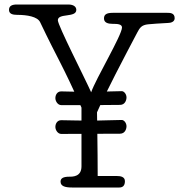

<svg xmlns="http://www.w3.org/2000/svg" viewBox="-20 -833 820 853"><path d="M521 -300C489 -300 428 -297 373 -297C339 -297 271 -299 252 -299C234 -299 226 -283 226 -269C226 -255 237 -238 252 -238C299 -238 460 -239 513 -239C536 -239 542 -261 542 -272C542 -287 531 -300 521 -300ZM355 -425C319 -425 268 -427 252 -427C234 -427 226 -411 226 -397C226 -383 237 -366 252 -366H367ZM396 -366C443 -366 489 -367 513 -367C536 -367 542 -389 542 -400C542 -415 531 -428 521 -428C496 -428 453 -426 409 -425ZM237 -743C237 -776 319 -753 319 -789C319 -803 307 -813 283 -813H55C32 -813 20 -806 20 -789C20 -771 37 -767 56 -767C101 -767 146 -759 158 -735C240 -563 255 -551 342 -355V-94C342 -48 304 -48 288 -48C261 -48 249 -41 249 -26C249 -5 271 0 300 0H510C523 0 535 -6 535 -28C535 -48 515 -51 500 -51H414C414 -164 411 -334 411 -334C451 -425 531 -577 589 -687C601 -710 609 -722 638 -725C648 -726 698 -730 726 -731C739 -731 756 -736 756 -752C756 -776 735 -776 723 -776H481C451 -776 442 -767 442 -751C442 -732 460 -727 481 -727C498 -727 522 -727 522 -711C522 -677 405 -482 385 -423C357 -486 237 -720 237 -743Z"/></svg>

Font: Life Savers
Style: Bold
Weight: 700
Designer: Pablo Impallari, Rodrigo Fuenzalida, Brenda Gallo
Foundry: Pablo Impallari, Rodrigo Fuenzalida, Brenda Gallo
Version: Version 3.000